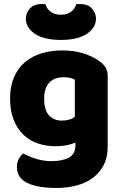

<svg xmlns="http://www.w3.org/2000/svg" viewBox="-20 -751 607 952"><path d="M289 -501Q346 -501 392.5 -486.5Q439 -472 471 -449Q491 -435 502.5 -418Q514 -401 514 -374V-24Q514 29 494 67.5Q474 106 439.5 131.5Q405 157 358.5 169Q312 181 259 181Q168 181 116 156.5Q64 132 64 77Q64 54 73.5 36.5Q83 19 95 10Q124 26 160.5 37Q197 48 236 48Q290 48 322 30Q354 12 354 -28V-44Q313 -26 254 -26Q209 -26 168.5 -39.5Q128 -53 97.5 -81.5Q67 -110 48.5 -155Q30 -200 30 -262Q30 -323 49.5 -368Q69 -413 103.5 -442.5Q138 -472 185.5 -486.5Q233 -501 289 -501ZM351 -356Q344 -360 330.5 -364Q317 -368 297 -368Q248 -368 223.5 -340.5Q199 -313 199 -262Q199 -204 223.5 -178.5Q248 -153 286 -153Q327 -153 351 -172ZM282 -553Q198 -553 153 -583.5Q108 -614 108 -659Q108 -685 127.5 -708Q147 -731 188 -731Q193 -731 197 -731Q201 -731 206 -730Q211 -708 231 -693Q251 -678 282 -678Q313 -678 332.5 -693Q352 -708 358 -730Q363 -731 367 -731Q371 -731 376 -731Q417 -731 436.5 -708Q456 -685 456 -659Q456 -614 411 -583.5Q366 -553 282 -553Z"/></svg>

Font: Baloo Tammudu
Style: Regular
Weight: 400
Designer: Omkar Shende and Ek Type
Foundry: Ek Type
Version: Version 1.443;PS 1.000;hotconv 16.6.51;makeotf.lib2.5.65220;